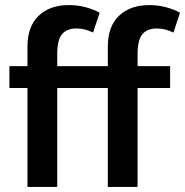

<svg xmlns="http://www.w3.org/2000/svg" viewBox="-20 -735 728 755"><path d="M567 -715Q601 -715 631.5 -707Q662 -699 688 -685L662 -607Q645 -615 630 -619Q615 -623 597 -623Q558 -623 539.5 -600Q521 -577 521 -523V-475H649V-389H521V0H404V-389H205V0H88V-389H17V-475H88V-552Q88 -631 132 -673Q176 -715 251 -715Q285 -715 315.5 -707Q346 -699 372 -685L346 -607Q329 -615 314 -619Q299 -623 281 -623Q242 -623 223.5 -600Q205 -577 205 -523V-475H404V-552Q404 -631 448 -673Q492 -715 567 -715Z"/></svg>

Font: Mukta Malar SemiBold
Style: Regular
Weight: 600
Designer: Aadarsh Rajan, Girish Dalvi, Yashodeep Gholap
Foundry: Ek Type
Version: Version 2.538;PS 1.000;hotconv 16.6.51;makeotf.lib2.5.65220;